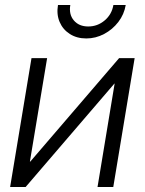

<svg xmlns="http://www.w3.org/2000/svg" viewBox="-20 -748 579 768"><path d="M433.1 0H370.1L438.5 -413.6H437.5L82.5 0H20.5L106 -515.6H168.5L99.6 -101.6H101.1L456.5 -515.6H518.6ZM325.2 -594.2Q287.1 -594.2 259.3 -612.1Q231.4 -629.9 218.5 -660.2Q205.6 -690.4 211.9 -728H261.2Q254.9 -690.4 275.4 -666.3Q295.9 -642.1 333 -642.1Q370.1 -642.1 398.7 -666.3Q427.2 -690.4 433.6 -728H482.9Q476.6 -690.4 453.4 -660.2Q430.2 -629.9 396.5 -612.1Q362.8 -594.2 325.2 -594.2Z"/></svg>

Font: Inter Display Light
Style: Italic
Weight: 300
Italic angle: -9.39999°
Designer: Rasmus Andersson
Foundry: rsms
Version: Version 4.000;git-a52131595